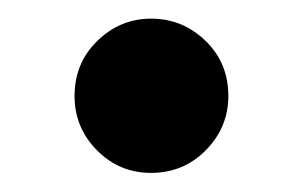

<svg xmlns="http://www.w3.org/2000/svg" viewBox="-20 -318 322 206"><path d="M142 -132.5Q108 -132.5 84 -156.8Q60 -181 60 -215Q60 -250.5 84.5 -274.2Q109 -298 142 -298Q176 -298 200.5 -274.2Q225 -250.5 225 -215Q225 -181.5 201 -157Q177 -132.5 142 -132.5Z"/></svg>

Font: Lucymar Sans SemiBold
Style: Regular
Weight: 600
Foundry: The League of Moveable Type (original font) / Main changes by Cristiano Sobral with portions from Mirco Monsees
Version: Version 2.001;August 30, 2020;FontCreator 13.0.0.2681 64-bit